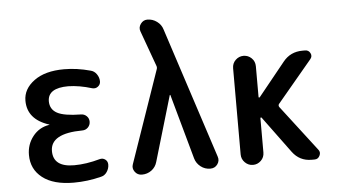

<svg xmlns="http://www.w3.org/2000/svg" viewBox="-51 -816 1602 911"><g transform="rotate(-5 750.0 -360.0)"><path d="M171.9 -273.4Q173.8 -273.4 173.8 -274.4Q173.8 -275.4 171.9 -275.4Q70.3 -308.6 70.3 -397.5Q70.3 -453.1 122.6 -491.7Q174.8 -530.3 265.6 -530.3Q327.1 -530.3 390.6 -512.7Q408.2 -508.8 419.4 -492.7Q430.7 -476.6 430.7 -458Q430.7 -443.4 418.9 -434.1Q407.2 -424.8 391.6 -428.7Q331.1 -447.3 278.3 -448.2Q181.6 -448.2 180.7 -385.7Q180.7 -346.7 213.9 -328.6Q247.1 -310.5 327.1 -309.6Q342.8 -309.6 354 -298.8Q365.2 -288.1 365.2 -272Q365.2 -255.9 354 -244.6Q342.8 -233.4 327.1 -233.4Q174.8 -232.4 174.8 -148.4Q174.8 -72.3 274.4 -72.3Q332 -72.3 397.5 -90.8Q412.1 -94.7 423.8 -85.9Q435.5 -77.1 435.5 -61.5Q435.5 -43 424.8 -26.9Q414.1 -10.7 396.5 -6.8Q331.1 9.8 265.6 9.8Q168.9 9.8 116.7 -30.8Q64.5 -71.3 64.5 -139.6Q64.5 -189.5 94.2 -227.5Q124 -265.6 171.9 -273.4Z M590.8 0Q569.3 0 557.1 -17.1Q544.9 -34.2 551.8 -52.7L704.1 -492.2Q707 -500 704.1 -507.8L642.6 -677.7Q635.7 -696.3 647.9 -713.4Q660.2 -730.5 679.7 -730.5Q705.1 -730.5 725.6 -715.3Q746.1 -700.2 752.9 -676.8L956.1 -53.7Q962.9 -34.2 950.7 -17.1Q938.5 0 917 0H916Q890.6 0 870.6 -15.6Q850.6 -31.2 843.8 -54.7L757.8 -364.3Q757.8 -365.2 755.9 -365.2Q754.9 -365.2 754.9 -364.3L663.1 -53.7Q656.2 -29.3 636.2 -14.6Q616.2 0 590.8 0Z M1065.4 -54.7V-464.8Q1065.4 -488.3 1081.5 -503.9Q1097.7 -519.5 1119.6 -519.5Q1141.6 -519.5 1157.7 -503.9Q1173.8 -488.3 1173.8 -464.8V-318.4Q1173.8 -316.4 1175.8 -315.9Q1177.7 -315.4 1179.7 -317.4L1307.6 -475.6Q1342.8 -519.5 1400.4 -519.5H1413.1Q1429.7 -519.5 1437.5 -504.4Q1445.3 -489.3 1433.6 -475.6L1267.6 -277.3Q1262.7 -270.5 1267.6 -262.7L1434.6 -44.9Q1445.3 -32.2 1437.5 -16.1Q1429.7 0 1413.1 0H1398.4Q1341.8 0 1307.6 -45.9L1179.7 -219.7Q1177.7 -221.7 1175.8 -220.7Q1173.8 -219.7 1173.8 -217.8V-54.7Q1173.8 -31.2 1157.7 -15.6Q1141.6 0 1119.6 0Q1097.7 0 1081.5 -16.1Q1065.4 -32.2 1065.4 -54.7Z"/></g></svg>

Font: Rounded Mgen+ 1mn medium
Style: Regular
Weight: 500
Designer: [Source Han Sans]
Ryoko NISHIZUKA  (kana & ideographs); Paul D. Hunt (Latin, Greek & Cyrillic); Wenlong ZHANG  (bopomofo
Version: Version 1.059.20150602